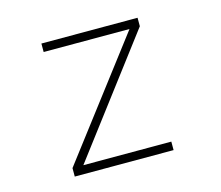

<svg xmlns="http://www.w3.org/2000/svg" viewBox="-78 -600 806 700"><g transform="rotate(-15 325.0 -250.0)"><path d="M123 0V-32L455 -468H131V-500H494V-468L164 -32H496V0Z"/></g></svg>

Font: Trispace Thin Thin
Style: Regular
Weight: 250
Version: Version 1.210